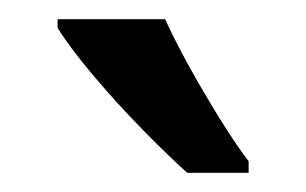

<svg xmlns="http://www.w3.org/2000/svg" viewBox="-20 -786 319 200"><path d="M152 -766Q162 -744 177.5 -716Q193 -688 209.5 -661.5Q226 -635 239 -618V-606H175Q156 -623 129 -650.5Q102 -678 77.5 -707Q53 -736 40 -757V-766Z"/></svg>

Font: Noto Sans Thai ExtCond Med
Style: Regular
Weight: 500
Width: 2
Designer: Monotype Design Team
Foundry: Monotype Imaging Inc.
Version: Version 2.002; ttfautohint (v1.8.4.7-5d5b)